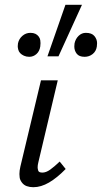

<svg xmlns="http://www.w3.org/2000/svg" viewBox="-20 -776 425 801"><path d="M119 5Q104 5 91.5 0.5Q79 -4 71 -15Q63 -26 62 -36Q61 -46 61 -50Q61 -64 65 -81L151 -441H221L140 -99Q137 -87 137 -78Q137 -72 139.5 -64Q142 -56 157 -56Q172 -56 189 -68Q206 -80 229 -102L254 -71Q218 -34 184.5 -14.5Q151 5 119 5ZM102 -539Q90 -539 80 -543.5Q70 -548 64 -554.5Q58 -561 56 -569.5Q54 -578 54 -583Q54 -589 55 -595Q59 -614 73.5 -626.5Q88 -639 107 -639Q119 -639 127.5 -635Q136 -631 141.5 -623.5Q147 -616 148 -608.5Q149 -601 149 -596Q149 -589 148 -582Q145 -562 132 -550.5Q119 -539 102 -539ZM178 -541 253 -756H322L224 -541ZM333 -539Q310 -539 300 -552Q290 -565 290 -582Q290 -588 291 -595Q295 -614 308 -626.5Q321 -639 338 -639Q363 -639 374 -625.5Q385 -612 385 -596Q385 -589 384 -582Q381 -562 366.5 -550.5Q352 -539 333 -539Z"/></svg>

Font: Isabella Sans
Style: Italic
Weight: 400
Italic angle: -12°
Designer: Christian Thalmann (Catharsis Fonts), Cristiano Sobral
Foundry: The Isabella Sans Project Authors
Version: Version 2.026; ttfautohint (v1.8.4.7-5d5b-dirty)